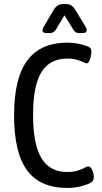

<svg xmlns="http://www.w3.org/2000/svg" viewBox="-20 -915 499 941"><path d="M309 6Q176 6 112.5 -80.5Q49 -167 49 -350Q49 -532 114 -619Q179 -706 310 -706Q338 -706 365 -700.5Q392 -695 411 -687Q421 -683 424.5 -677Q428 -671 428 -660Q428 -654 425 -638.5Q422 -623 415 -611.5Q408 -600 397 -607Q382 -614 360.5 -621Q339 -628 310 -628Q224 -628 183 -561.5Q142 -495 142 -351Q142 -208 183 -140Q224 -72 309 -72Q340 -72 363 -79.5Q386 -87 403 -97Q416 -103 424 -94Q432 -85 436 -71Q440 -57 440 -48Q440 -39 435.5 -30.5Q431 -22 416 -15Q401 -8 372.5 -1Q344 6 309 6ZM207 -753Q188 -753 188 -766Q188 -770 190.5 -775.5Q193 -781 195 -785L247 -873Q254 -883 264.5 -889Q275 -895 289 -895H304Q319 -895 328.5 -889Q338 -883 345 -873L399 -785Q401 -781 403 -776.5Q405 -772 405 -768Q405 -753 386 -753H366Q350 -753 341 -767L296 -840L252 -767Q241 -753 226 -753Z"/></svg>

Font: Asap Condensed VF Beta
Style: Regular
Weight: 400
Designer: Pablo Cosgaya
Foundry: Omnibus-Type
Version: Version 1.008